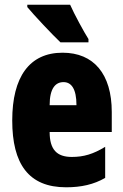

<svg xmlns="http://www.w3.org/2000/svg" viewBox="-20 -786 522 816"><path d="M278 -766H96V-756C122 -724 205 -636 237 -606H356V-620C338 -648 295 -727 278 -766ZM246 -562C105 -562 32 -459 32 -274C32 -90 101 10 261 10C325 10 379 -2 427 -30V-162C376 -131 336 -119 285 -119C221 -119 191 -151 191 -225H455V-310C455 -472 378 -562 246 -562ZM250 -437C283 -437 305 -409 305 -339H191C191 -411 216 -437 250 -437Z"/></svg>

Font: Noto Sans Arabic ExtCond Blk
Style: Regular
Weight: 900
Width: 2
Designer: Monotype Design Team, Nadine Chahine, Nizar Qandah and Khaled Hosny
Foundry: Monotype Imaging Inc.
Version: Version 2.012